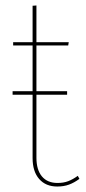

<svg xmlns="http://www.w3.org/2000/svg" viewBox="-20 -672 314 701"><path d="M270 -19Q251 -5 232 2Q213 9 189 9Q147 9 123 -18.5Q99 -46 99 -95V-326H26V-339H99V-506H28V-518H99V-651L113 -652V-518H231L229 -506H113V-339H225V-326H113V-96Q113 -52 133 -28Q153 -4 190 -4Q212 -4 229 -10.5Q246 -17 264 -30Z"/></svg>

Font: Fira Sans Compressed Hair
Style: Regular
Weight: 100
Width: 1
Designer: bBox Type GmbH & Carrois Corporate GbR & Edenspiekermann AG
Foundry: bBox Type GmbH & Carrois Corporate GbR & Edenspiekermann AG
Version: Version 4.301